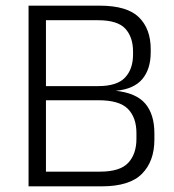

<svg xmlns="http://www.w3.org/2000/svg" viewBox="-20 -659 614 679"><path d="M122 0V-52H334Q404.5 -52 433.5 -83.2Q462.5 -114.5 462.5 -168V-188.5Q462.5 -243 432.5 -273.8Q402.5 -304.5 328 -304.5H123.5V-354.5H327.5Q393.5 -354.5 422 -384.5Q450.5 -414.5 450.5 -466.5V-476.5Q450.5 -528 423 -557.8Q395.5 -587.5 326.5 -587.5H121V-639H332Q429.5 -639 471.2 -598Q513 -557 513 -485V-474.5Q513 -414.5 483.2 -379.2Q453.5 -344 390 -338H388.5Q461.5 -330.5 493.8 -292.5Q526 -254.5 526 -187.5V-165Q526 -89 482.2 -44.5Q438.5 0 339.5 0ZM81 0V-639H142.5V0Z"/></svg>

Font: Anek Gurmukhi Light
Style: Regular
Weight: 300
Designer: Sarang Kulkarni (Gurmukhi), Yesha Goshar (Latin)
Foundry: Ek Type
Version: Version 1.003